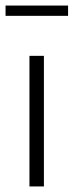

<svg xmlns="http://www.w3.org/2000/svg" viewBox="-26 -671 265 691"><path d="M80 0V-470H132V0ZM219 -651V-614H-6V-651Z"/></svg>

Font: Mukta ExtraLight
Style: Regular
Weight: 275
Designer: Girish Dalvi and Yashodeep Gholap
Foundry: Ek Type
Version: Version 2.538;PS 1.002;hotconv 16.6.51;makeotf.lib2.5.65220;